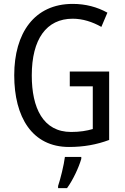

<svg xmlns="http://www.w3.org/2000/svg" viewBox="-20 -744 640 985"><path d="M338 -377V-301H456V-82C425 -73 390 -67 345 -67C201 -67 143 -190 143 -357C143 -543 218 -648 353 -648C404 -648 454 -632 500 -606L531 -679C479 -708 419 -724 353 -724C156 -724 53 -574 53 -358C53 -143 145 10 334 10C409 10 476 -2 540 -26V-377ZM397 71V61H313C308 102 290 175 278 210V221H324C354 180 384 116 397 71Z"/></svg>

Font: Noto Sans Bengali Condensed
Style: Regular
Weight: 400
Width: 3
Designer: Jelle Bosma - Monotype Design Team
Foundry: Monotype Imaging Inc.
Version: Version 2.003